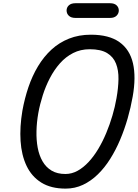

<svg xmlns="http://www.w3.org/2000/svg" viewBox="-20 -1140 834 1162"><path d="M377 1.5Q288.5 1.5 230 -35Q171.5 -71.5 140.8 -136.2Q110 -201 104.5 -286.5Q99 -372 115.5 -470Q129 -544.5 152.2 -613Q175.5 -681.5 210.2 -739.2Q245 -797 291.5 -839.8Q338 -882.5 397.5 -906.2Q457 -930 530 -930Q640 -930 702.8 -885.2Q765.5 -840.5 784.8 -756.8Q804 -673 783 -555Q771.5 -489.5 752.5 -423.2Q733.5 -357 707.2 -294.8Q681 -232.5 647.2 -178.8Q613.5 -125 572.2 -84.8Q531 -44.5 482.2 -21.5Q433.5 1.5 377 1.5ZM376 -87Q414.5 -87 449.8 -106.5Q485 -126 516.5 -160Q548 -194 574.8 -238.8Q601.5 -283.5 623 -335Q644.5 -386.5 660.2 -440Q676 -493.5 685 -545.5Q696 -607 697 -660.8Q698 -714.5 682 -755.2Q666 -796 628 -819Q590 -842 523 -842Q467.5 -842 422.5 -819Q377.5 -796 342.8 -756.8Q308 -717.5 282 -667.5Q256 -617.5 238.8 -563.2Q221.5 -509 212 -456.5Q202 -400.5 200.8 -346.5Q199.5 -292.5 208.2 -245.8Q217 -199 237.8 -163.2Q258.5 -127.5 292.5 -107.2Q326.5 -87 376 -87ZM436.5 -1031.5Q410.5 -1031.5 396.8 -1044.5Q383 -1057.5 383 -1076.5Q383 -1095 396.8 -1107.8Q410.5 -1120.5 436.5 -1120.5H646Q672 -1120.5 685.5 -1107.8Q699 -1095 699 -1076.5Q699 -1058.5 685.5 -1045Q672 -1031.5 646 -1031.5Z"/></svg>

Font: Edu AU VIC WA NT Pre Medium
Style: Regular
Weight: 500
Designer: Tina and Corey Anderson, Eben Sorkin, Mirko Velimirovic
Foundry: Google for Education
Version: Version 1.001